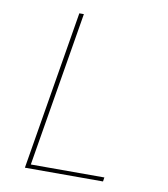

<svg xmlns="http://www.w3.org/2000/svg" viewBox="-82 -805 765 874"><g transform="rotate(10 300.0 -367.5)"><path d="M92 0 214 -735H235L116 -19H456L453 0Z"/></g></svg>

Font: Iosevka SS04 Thin Extended
Style: Italic
Weight: 100
Width: 7
Italic angle: -9°
Monospace: yes
Designer: Belleve Invis
Foundry: Belleve Invis
Version: Version 19.0.0; ttfautohint (v1.8.4)